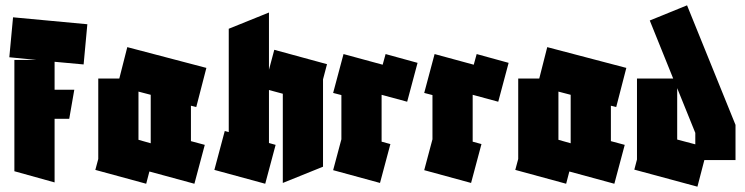

<svg xmlns="http://www.w3.org/2000/svg" viewBox="-20 -687 2797 721"><path d="M185 -2 34 -44V-462H116L15 -472L29 -622L308 -596L294 -445L185 -455V-350H259L240 -241H185Z M529 3 338 -49 349 -90V-392H428L458 -510L755 -432L717 -285L697 -290V-157L749 -143L710 3L541 -43ZM500 -162 546 -149V-150V-331L500 -343Z M976 3 785 -49 824 -195 839 -191V-579L990 -640V-425L1010 -500L1208 -446L1193 -389V-61L1042 0V-335L990 -349V-150L1015 -143Z M1407 0 1231 -48 1262 -164V-330L1231 -338L1270 -484L1417 -444L1428 -484L1548 -451L1509 -305L1413 -331V-155L1446 -146Z M1749 0 1573 -48 1604 -164V-330L1573 -338L1612 -484L1759 -444L1770 -484L1890 -451L1851 -305L1755 -331V-155L1788 -146Z M2106 3 1915 -49 1926 -90V-392H2005L2035 -510L2332 -432L2294 -285L2274 -290V-157L2326 -143L2287 3L2118 -43ZM2077 -162 2123 -149V-150V-331L2077 -343Z M2599 14 2362 -50 2372 -88V-392H2508L2420 -610L2560 -667L2742 -218V-86H2625ZM2523 -163 2591 -145V-188L2523 -356Z"/></svg>

Font: Blaka Ink
Style: Regular
Weight: 400
Designer: Mohamed Gaber
Foundry: Kief Type Foundry
Version: Version 1.003; ttfautohint (v1.8.4.7-5d5b)